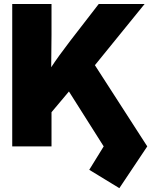

<svg xmlns="http://www.w3.org/2000/svg" viewBox="-20 -748 783 981"><path d="M192.4 -114.3V-325.7Q214.8 -363.8 237.1 -397.7Q259.3 -431.6 284.2 -466.1Q309.1 -500.5 339.8 -540.5L484.4 -727.5H718.8L414.6 -353L396 -356.4ZM42.5 0V-727.5H243.2V-571.3L241.2 -361.8L243.2 -265.6V0ZM589.8 213.4 436 119.6 509.8 0 324.7 -292.5 447.8 -441.4 732.4 0Z"/></svg>

Font: Inter 24pt Black
Style: Regular
Weight: 900
Designer: Rasmus Andersson
Foundry: rsms
Version: Version 4.001;git-66647c0bb